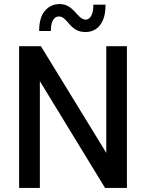

<svg xmlns="http://www.w3.org/2000/svg" viewBox="-20 -924 718 944"><path d="M604 0H496.5L176 -525V0H74V-697H181L502.5 -172.5V-697H604ZM401.5 -766.5Q372 -766.5 352.2 -778.5Q332.5 -790.5 314.5 -813Q301 -829 291.2 -836Q281.5 -843 269.5 -843Q251.5 -843 240.8 -825.2Q230 -807.5 230 -771.5H172.5Q172.5 -838.5 201 -871.2Q229.5 -904 273.5 -904Q297.5 -904 316.2 -893Q335 -882 355 -858.5Q369.5 -842 380 -834.8Q390.5 -827.5 402.5 -827.5Q417.5 -827.5 428.2 -845.8Q439 -864 439 -901H499Q499 -854.5 486 -824.8Q473 -795 451 -780.8Q429 -766.5 401.5 -766.5Z"/></svg>

Font: Acari Sans Neue SemiBold
Style: Regular
Weight: 600
Designer: Alfredo Marco Pradil (font), Cristiano Sobral (main changes)
Foundry: Hanken Design Co. (font), Cristiano Sobral (main changes)
Version: Version 2.459;March 19, 2022;FontCreator 14.0.0.2808 64-bit;